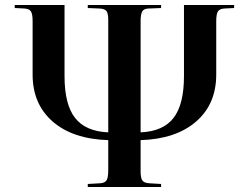

<svg xmlns="http://www.w3.org/2000/svg" viewBox="-20 -750 998 770"><path d="M332 0V-12.2L382.8 -15.1Q400.9 -16.6 407.5 -27.3Q414.1 -38.1 414.1 -67.9V-188Q272 -192.4 191.4 -262.5Q110.8 -332.5 110.8 -451.2V-665Q110.8 -693.4 104.2 -703.9Q97.7 -714.4 79.1 -715.8L39.1 -717.8V-730H238.8V-444.8Q238.8 -331.1 281 -277.1Q323.2 -223.1 414.1 -219.2V-669.9Q414.1 -696.3 407 -705.6Q399.9 -714.8 379.9 -715.8L332 -717.8V-730H626V-717.8L575.2 -715.8Q557.1 -715.3 550.5 -704.1Q543.9 -692.9 543.9 -665V-219.2Q634.3 -223.1 676 -277.1Q717.8 -331.1 717.8 -444.8V-730H918.9V-717.8L878.9 -715.8Q860.4 -714.4 853.8 -703.9Q847.2 -693.4 847.2 -665V-451.2Q847.2 -332.5 766.4 -262.5Q685.5 -192.4 543.9 -188V-64Q543.9 -36.1 550.8 -26.4Q557.6 -16.6 577.1 -15.1L626 -12.2V0Z"/></svg>

Font: Display Semibold
Style: Regular
Weight: 600
Designer: Latin by Veronika Burian and Jose Scaglione. Greek by Irene Vlachou. Cyrillic by Vera Evstafieva.
Foundry: TypeTogether
Version: Version 3.002